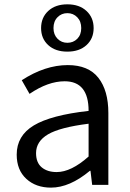

<svg xmlns="http://www.w3.org/2000/svg" viewBox="-20 -859 603 892"><path d="M216.8 12.7Q146.5 12.7 102.1 -28.3Q57.6 -69.3 57.6 -140.6Q57.6 -228.5 137.2 -276.4Q216.8 -324.2 391.6 -343.8Q391.6 -481.4 280.3 -481.4Q203.1 -481.4 117.2 -422.9L81.1 -486.3Q189.5 -556.6 294.9 -556.6Q390.6 -556.6 437 -497.6Q483.4 -438.5 483.4 -334V0H408.2L400.4 -65.4H397.5Q303.7 12.7 216.8 12.7ZM243.2 -59.6Q310.5 -59.6 391.6 -131.8V-284.2Q258.8 -267.6 203.1 -234.9Q147.5 -202.1 147.5 -147.5Q147.5 -103.5 173.8 -81.5Q200.2 -59.6 243.2 -59.6ZM381.8 -649.4Q348.6 -619.1 293 -619.1Q237.3 -619.1 204.1 -649.4Q170.9 -679.7 170.9 -728.5Q170.9 -777.3 204.1 -808.1Q237.3 -838.9 293 -838.9Q348.6 -838.9 381.8 -808.1Q415 -777.3 415 -728.5Q415 -679.7 381.8 -649.4ZM228.5 -728.5Q228.5 -698.2 247.1 -679.2Q265.6 -660.2 293 -660.2Q320.3 -660.2 338.9 -678.7Q357.4 -697.3 357.4 -728.5Q357.4 -759.8 338.9 -778.8Q320.3 -797.9 293 -797.9Q265.6 -797.9 247.1 -778.8Q228.5 -759.8 228.5 -728.5Z"/></svg>

Font: GenYoGothic TW TTF Regular
Style: Regular
Weight: 400
Version: Version 1.300